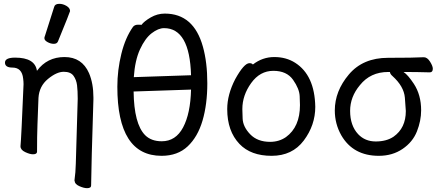

<svg xmlns="http://www.w3.org/2000/svg" viewBox="-20 -790 2293 1003"><path d="M435 193Q418 193 394.5 182.5Q371 172 370 156L369 153Q375 110 376 65L386 -274Q386 -316 382.5 -344.5Q379 -373 364 -394Q349 -415 313 -415Q276 -415 230.5 -377.5Q185 -340 181 -279Q174 -104 174 -74Q174 -10 173.5 3Q173 16 152 16Q136 16 111.5 4.5Q87 -7 87 -26Q91 -64 103 -350Q103 -364 101 -379Q95 -437 45 -437Q6 -437 6 -463Q6 -489 59 -489Q163 -489 173 -420Q226 -492 317 -492Q408 -492 445 -408Q468 -354 468 -281V-270Q457 73 456 179Q456 193 435 193ZM261 -561Q245 -561 228.5 -570Q212 -579 212 -590Q212 -598 214 -600L263 -754Q267 -770 290 -770Q309 -770 327.5 -759Q346 -748 346 -732Q346 -728 283 -574Q278 -561 261 -561Z M825 -52Q898 -52 936.5 -124.5Q975 -197 978 -322L678 -312Q680 -143 738 -84Q770 -52 825 -52ZM679 -387 978 -397Q971 -643 837 -643Q807 -643 772.5 -616.5Q738 -590 711.5 -532.5Q685 -475 679 -387ZM824 24Q593 24 593 -337Q593 -424 614 -509Q635 -594 675 -650Q684 -661 701 -661Q717 -661 719 -660Q733 -679 767.5 -699Q802 -719 841 -719Q992 -719 1040 -546Q1063 -464 1063 -355Q1063 -245 1038 -160Q1013 -75 960.5 -25.5Q908 24 824 24Z M1391 -49Q1438 -49 1474 -74Q1547 -127 1547 -241Q1547 -249 1545.5 -287.5Q1544 -326 1511 -373Q1478 -420 1408 -420Q1338 -420 1292 -356Q1246 -292 1246 -220Q1246 -214 1247.5 -171Q1249 -128 1287 -88.5Q1325 -49 1391 -49ZM1399 24Q1290 24 1231 -38Q1167 -105 1167 -220Q1167 -296 1209 -377Q1255 -460 1283 -460Q1296 -460 1301 -453Q1351 -492 1413 -492Q1475 -492 1522 -462Q1624 -397 1627 -232Q1627 -136 1567 -56Q1507 24 1399 24Z M2036 -76Q2100 -121 2100 -210Q2100 -221 2095 -280Q2090 -339 2030 -393Q2018 -403 2017 -414H2008Q1915 -414 1860 -345Q1809 -284 1809 -211Q1809 -134 1851 -89Q1887 -51 1943 -51Q1999 -51 2036 -76ZM1959 24Q1825 24 1763 -83Q1729 -143 1729 -213Q1729 -314 1802.5 -401Q1876 -488 2007 -488Q2143 -488 2194 -491Q2212 -491 2226.5 -468Q2241 -445 2241 -431Q2241 -412 2225 -412Q2158 -414 2088 -414Q2111 -399 2142 -352Q2180 -294 2180 -214Q2180 -159 2158 -103.5Q2136 -48 2083 -12Q2030 24 1959 24Z"/></svg>

Font: LXGW WenKai Lite
Style: Bold
Weight: 700
Designer: LXGW / Fontworks Inc.
Foundry: LXGW / Fontworks Inc.
Version: Version 1.330;April 28, 2024